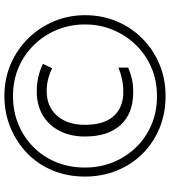

<svg xmlns="http://www.w3.org/2000/svg" viewBox="30 -793 772 872"><g transform="rotate(-90 416.0 -357.0)"><path d="M416 9Q336 9 269 -19Q202 -47 153 -96.5Q104 -146 77 -213Q50 -280 50 -357Q50 -436 77.5 -503Q105 -570 155.5 -619Q206 -668 272.5 -695.5Q339 -723 416 -723Q494 -723 560.5 -694.5Q627 -666 677 -615.5Q727 -565 755 -498.5Q783 -432 783 -357Q783 -279 755 -212.5Q727 -146 677 -96.5Q627 -47 560.5 -19Q494 9 416 9ZM416 -30Q485 -30 544 -55Q603 -80 647 -125Q691 -170 716 -229.5Q741 -289 741 -357Q741 -424 717 -483Q693 -542 649 -587.5Q605 -633 546 -658.5Q487 -684 416 -684Q346 -684 287 -659.5Q228 -635 183.5 -590.5Q139 -546 115 -486.5Q91 -427 91 -357Q91 -290 114.5 -231Q138 -172 181.5 -126.5Q225 -81 284.5 -55.5Q344 -30 416 -30ZM433 -138Q337 -138 284.5 -195Q232 -252 232 -357Q232 -422 257 -471.5Q282 -521 328 -548.5Q374 -576 437 -576Q474 -576 504.5 -568.5Q535 -561 562 -548L542 -506Q518 -518 492.5 -524.5Q467 -531 438 -531Q368 -531 326.5 -484Q285 -437 285 -357Q285 -271 324.5 -227Q364 -183 435 -183Q464 -183 491 -188.5Q518 -194 545 -205V-161Q520 -150 494 -144Q468 -138 433 -138Z"/></g></svg>

Font: Noto Sans Cherokee Light
Style: Regular
Weight: 300
Designer: Monotype Design Team
Foundry: Monotype Imaging Inc.
Version: Version 2.001; ttfautohint (v1.8.4.7-5d5b)